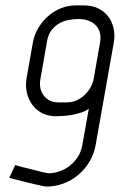

<svg xmlns="http://www.w3.org/2000/svg" viewBox="-20 -676 469 707"><path d="M195 -299H227Q261 -299 289.5 -324.5Q318 -350 325 -386L349 -523Q352 -543 347 -558.5Q342 -574 331 -584.5Q320 -595 304 -600.5Q288 -606 270 -606Q249 -606 230 -602Q211 -598 195 -588Q179 -578 168 -562.5Q157 -547 153 -523L129 -386Q122 -350 141 -324.5Q160 -299 195 -299ZM258 -656H291Q318 -656 340.5 -645.5Q363 -635 377.5 -616.5Q392 -598 398 -573Q404 -548 399 -519L332 -141Q326 -108 309 -80Q292 -52 267.5 -31.5Q243 -11 213 0Q183 11 151 11Q146 11 123.5 6Q101 1 77 -5Q48 -12 14 -21L36 -68Q68 -59 94 -53Q116 -47 135.5 -42.5Q155 -38 159 -38Q180 -38 200.5 -45.5Q221 -53 238 -66.5Q255 -80 267 -99Q279 -118 283 -141L307 -276Q296 -267 279 -261.5Q262 -256 244.5 -253Q227 -250 211 -249Q195 -248 186 -248Q158 -248 136 -259Q114 -270 99.5 -289.5Q85 -309 79 -334.5Q73 -360 78 -389L101 -519Q106 -548 121 -573Q136 -598 157 -616.5Q178 -635 204 -645.5Q230 -656 258 -656Z"/></svg>

Font: Marvel
Style: Italic
Weight: 400
Italic angle: -12°
Designer: Carolina Trebol
Foundry: Carolina Trebol
Version: Version 1.001